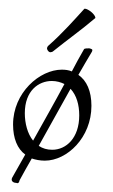

<svg xmlns="http://www.w3.org/2000/svg" viewBox="-20 -375 260 441"><path d="M173 -262C163 -245 154 -228 145 -211C138 -214 130 -215 122 -215C71 -215 10 -162 10 -89C10 -57 20 -33 38 -20C28 -2 18 15 8 33C4 41 11 45 17 45C21 47 24 45 25 39C34 22 44 5 53 -11C62 -8 72 -6 83 -6C134 -6 190 -59 190 -132C190 -166 179 -190 160 -203C170 -220 180 -238 191 -256C191 -256 192 -258 192 -259C193 -262 189 -263 185 -264C181 -264 174 -264 173 -262ZM100 -31C88 -31 78 -34 69 -40C93 -83 117 -126 142 -171C156 -156 162 -134 162 -110C162 -58 132 -31 100 -31ZM37 -115C37 -167 69 -189 99 -189C110 -189 120 -186 128 -182C105 -139 81 -97 56 -52C43 -68 37 -92 37 -115ZM103 -258C134 -283 169 -308 197 -332C198 -333 199 -333 199 -334C199 -342 182 -355 175 -355C174 -355 174 -355 173 -354C153 -332 123 -298 91 -270C89 -268 88 -266 88 -263C89 -259 92 -255 96 -255C98 -255 101 -256 103 -258Z"/></svg>

Font: Stalemate
Style: Regular
Weight: 400
Designer: Astigmatic (AOETI)
Foundry: Astigmatic (AOETI)
Version: Version 001.000